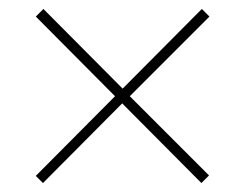

<svg xmlns="http://www.w3.org/2000/svg" viewBox="-20 -568 547 429"><path d="M431 -548 254 -370 77 -548 60 -531 237 -353 60 -175 76 -159 253 -337 430 -159 447 -176 270 -353 448 -531Z"/></svg>

Font: Noto Sans Arabic UI SmCn Th
Style: Regular
Weight: 100
Width: 4
Designer: Monotype Design Team, Nadine Chahine and Nizar Qandah
Foundry: Monotype Imaging Inc.
Version: Version 2.010